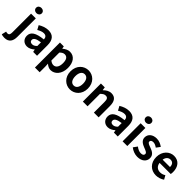

<svg xmlns="http://www.w3.org/2000/svg" viewBox="258 -2394 4208 4208"><g transform="rotate(45 2362.0 -290.5)"><path d="M40 229C181 229 227 134 227 14V-560H80V18C80 81 66 113 18 113C2 113 -13 110 -28 105L-54 214C-32 222 -3 229 40 229ZM154 -650C204 -650 242 -684 242 -730C242 -778 204 -810 154 -810C103 -810 66 -778 66 -730C66 -684 103 -650 154 -650Z M522 14C586 14 642 -18 691 -60H694L705 0H825V-327C825 -489 752 -574 610 -574C522 -574 442 -541 376 -500L429 -403C481 -433 531 -456 583 -456C652 -456 676 -414 678 -359C453 -335 356 -272 356 -152C356 -57 422 14 522 14ZM570 -101C527 -101 496 -120 496 -164C496 -214 542 -251 678 -269V-156C643 -121 612 -101 570 -101Z M975 215H1121V45L1117 -47C1160 -8 1207 14 1256 14C1379 14 1494 -97 1494 -289C1494 -461 1412 -574 1274 -574C1214 -574 1156 -542 1109 -502H1105L1095 -560H975ZM1223 -107C1193 -107 1157 -118 1121 -149V-395C1160 -434 1194 -453 1232 -453C1309 -453 1343 -394 1343 -287C1343 -165 1291 -107 1223 -107Z M1853 14C1993 14 2122 -94 2122 -279C2122 -466 1993 -574 1853 -574C1713 -574 1584 -466 1584 -279C1584 -94 1713 14 1853 14ZM1853 -106C1777 -106 1734 -174 1734 -279C1734 -385 1777 -454 1853 -454C1929 -454 1972 -385 1972 -279C1972 -174 1929 -106 1853 -106Z M2245 0H2391V-385C2433 -426 2462 -448 2508 -448C2563 -448 2587 -417 2587 -331V0H2734V-349C2734 -490 2682 -574 2561 -574C2485 -574 2428 -534 2379 -486H2375L2365 -560H2245Z M3024 14C3088 14 3144 -18 3193 -60H3196L3207 0H3327V-327C3327 -489 3254 -574 3112 -574C3024 -574 2944 -541 2878 -500L2931 -403C2983 -433 3033 -456 3085 -456C3154 -456 3178 -414 3180 -359C2955 -335 2858 -272 2858 -152C2858 -57 2924 14 3024 14ZM3072 -101C3029 -101 2998 -120 2998 -164C2998 -214 3044 -251 3180 -269V-156C3145 -121 3114 -101 3072 -101Z M3477 0H3623V-560H3477ZM3551 -650C3601 -650 3638 -684 3638 -730C3638 -778 3601 -810 3551 -810C3500 -810 3463 -778 3463 -730C3463 -684 3500 -650 3551 -650Z M3941 14C4087 14 4164 -65 4164 -163C4164 -267 4082 -304 4008 -332C3949 -354 3894 -369 3894 -410C3894 -442 3918 -464 3968 -464C4010 -464 4049 -444 4089 -416L4155 -505C4108 -540 4046 -574 3964 -574C3838 -574 3756 -503 3756 -402C3756 -309 3838 -266 3909 -239C3968 -216 4026 -197 4026 -155C4026 -120 4001 -96 3945 -96C3893 -96 3845 -118 3795 -157L3728 -65C3783 -19 3866 14 3941 14Z M4519 14C4589 14 4660 -10 4715 -48L4665 -138C4625 -113 4585 -99 4539 -99C4456 -99 4396 -147 4384 -239H4729C4733 -252 4736 -279 4736 -306C4736 -461 4656 -574 4502 -574C4368 -574 4241 -461 4241 -279C4241 -95 4363 14 4519 14ZM4382 -336C4393 -418 4445 -460 4504 -460C4576 -460 4610 -412 4610 -336Z"/></g></svg>

Font: Noto Sans Japanese Bold
Style: Bold
Weight: 700
Designer: Ryoko NISHIZUKA (kana & ideographs); Paul D. Hunt (Latin, Greek & Cyrillic); Wenlong ZHANG (bopomofo); Sandoll Communica
Foundry: Adobe Systems Incorporated
Version: Version 1.000;PS 1;hotconv 1.0.78;makeotf.lib2.5.61930